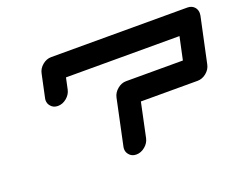

<svg xmlns="http://www.w3.org/2000/svg" viewBox="-111 -917 1421 1127"><g transform="rotate(-20 600.0 -354.0)"><path d="M1142.6 -708.5Q1171.9 -708.5 1188.5 -688Q1200.2 -672.4 1200.2 -652.8Q1200.2 -645.5 1198.7 -637.7L1138.2 -354.5Q1132.3 -325.2 1106.9 -304.4Q1081.5 -283.7 1052.2 -283.7H697.8L652.8 -70.8Q646.5 -41.5 621.3 -20.8Q596.2 0 566.9 0Q537.6 0 521.5 -21Q509.3 -35.6 509.3 -55.2Q509.3 -62.5 511.2 -70.8L571.3 -354.5Q577.6 -383.8 602.8 -404.5Q627.9 -425.3 657.2 -425.3H1011.7L1042 -566.9H333L317.9 -496.1Q311.5 -466.8 286.4 -446Q261.2 -425.3 231.9 -425.3Q202.6 -425.3 186.5 -446.3Q174.3 -460.9 174.3 -480.5Q174.3 -487.8 176.3 -496.1L206.5 -637.7Q212.4 -667 237.5 -687.7Q262.7 -708.5 292 -708.5Z"/></g></svg>

Font: Robtronika
Style: Italic
Weight: 400
Italic angle: -12°
Designer: GGBot
Version: 1.00